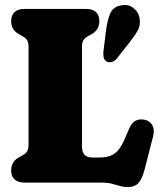

<svg xmlns="http://www.w3.org/2000/svg" viewBox="-20 -736 645 774"><path d="M349.5 -598.5 334.5 -590Q320.5 -582 315.5 -572.8Q310.5 -563.5 310.5 -547V-147Q310.5 -122 321.2 -111.5Q332 -101 351.5 -101H380.5Q407 -101 425.2 -108Q443.5 -115 456.5 -130.5Q469.5 -146 480.5 -171L501 -218Q511.5 -242.5 527.8 -250Q544 -257.5 564.5 -253Q585.5 -248 594.8 -230Q604 -212 597 -185.5L563 -53Q553.5 -16 538.8 1Q524 18 496 18Q478 18 463 13.5Q448 9 430.5 4.5Q413 0 388 0H78.5Q52.5 0 38.8 -12.8Q25 -25.5 25 -49Q25 -84.5 56 -101.5L71 -110Q85 -118 90 -127.2Q95 -136.5 95 -153V-547Q95 -563.5 90 -572.8Q85 -582 71 -590L56 -598.5Q25 -615.5 25 -651Q25 -674.5 38.8 -687.2Q52.5 -700 78.5 -700H327Q353.5 -700 367 -687.2Q380.5 -674.5 380.5 -651Q380.5 -615.5 349.5 -598.5ZM407.5 -614Q412.5 -653.5 424.2 -681.5Q436 -709.5 469.5 -714.5Q497.5 -720 518.5 -703.2Q539.5 -686.5 543 -660.5Q547 -635.5 536.2 -615.2Q525.5 -595 502.5 -565.5L450.5 -499.5Q443 -490 431.2 -486.5Q419.5 -483 410.5 -488Q400.5 -493.5 398 -504.5Q395.5 -515.5 397 -529Z"/></svg>

Font: Fraunces 144pt S100 Black
Style: Regular
Weight: 900
Version: Version 1.000